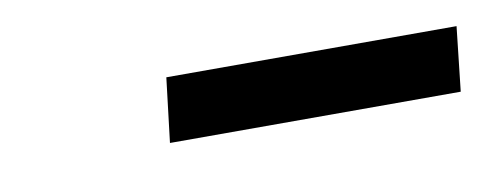

<svg xmlns="http://www.w3.org/2000/svg" viewBox="-25 -731 442 172"><g transform="rotate(-10 196.0 -645.0)"><path d="M128 -674H392L385.5 -615.5H121Z"/></g></svg>

Font: Lato 2
Style: Italic
Weight: 400
Italic angle: -7°
Designer: Lukasz Dziedzic with Adam Twardoch and Botio Nikoltchev
Foundry: tyPoland Lukasz Dziedzic
Version: Version 2.015; 2015-08-06; http://www.latofonts.com/